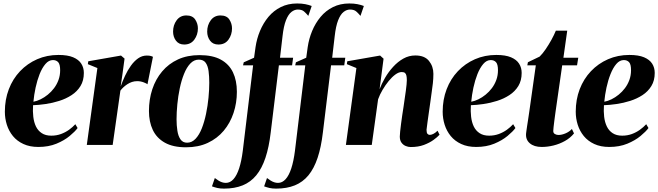

<svg xmlns="http://www.w3.org/2000/svg" viewBox="-20 -835 3792 1106"><path d="M427 -97.5Q412.5 -77.5 381.5 -51.8Q350.5 -26 305 -7.2Q259.5 11.5 201 11.5Q151.5 11.5 114.8 -5.5Q78 -22.5 54.5 -51.2Q31 -80 19.5 -116.2Q8 -152.5 8 -191.5Q8 -261.5 30.8 -321Q53.5 -380.5 95.5 -424.8Q137.5 -469 194 -493.8Q250.5 -518.5 317 -518.5Q369.5 -518.5 401.5 -505Q433.5 -491.5 448.2 -468.2Q463 -445 463 -415Q463 -371 443.8 -339.5Q424.5 -308 392.2 -287Q360 -266 321.2 -253.8Q282.5 -241.5 243 -235.8Q203.5 -230 170.5 -229Q168 -194 171.8 -162.2Q175.5 -130.5 187.2 -106.2Q199 -82 220.8 -67.8Q242.5 -53.5 275.5 -53.5Q305.5 -53.5 331.2 -63Q357 -72.5 377.8 -87.5Q398.5 -102.5 414 -119.5ZM285 -489Q261 -489 241.8 -466.5Q222.5 -444 208.2 -408Q194 -372 185 -330Q176 -288 172.5 -249Q192.5 -252.5 214 -263Q235.5 -273.5 255.5 -289.8Q275.5 -306 291.5 -327.2Q307.5 -348.5 317 -374.5Q326.5 -400.5 326.5 -430.5Q326.5 -464.5 315.2 -476.8Q304 -489 285 -489Z M480 0 541 -443 486 -465.5 488.5 -482 677 -515 697.5 -497.5 685.5 -408.5 675 -337Q686 -367.5 700.5 -398.8Q715 -430 733.8 -456.2Q752.5 -482.5 775.5 -498.8Q798.5 -515 825.5 -515Q840 -515 848.8 -512.5Q857.5 -510 861 -507.5L829.5 -349.5Q826 -353.5 808 -360.5Q790 -367.5 770 -367.5Q754.5 -367.5 740.2 -362.8Q726 -358 713.8 -350Q701.5 -342 691.2 -332.5Q681 -323 673.5 -313L629 0Z M1129.5 -517.5Q1205 -517.5 1252.2 -491.5Q1299.5 -465.5 1322 -418.2Q1344.5 -371 1344.5 -306Q1344.5 -242 1325.2 -184.2Q1306 -126.5 1268.8 -82Q1231.5 -37.5 1177 -12Q1122.5 13.5 1051.5 13.5Q977 13.5 929.8 -13Q882.5 -39.5 860.2 -86.5Q838 -133.5 838 -195.5Q838 -262 857.2 -320.5Q876.5 -379 914 -423.5Q951.5 -468 1005.5 -492.8Q1059.5 -517.5 1129.5 -517.5ZM1125 -491.5Q1097.5 -491.5 1076.2 -469Q1055 -446.5 1040 -409Q1025 -371.5 1015.5 -326.2Q1006 -281 1001.5 -234.2Q997 -187.5 997 -147.5Q997 -113 1001.8 -82Q1006.5 -51 1019.8 -32Q1033 -13 1058 -13Q1085.5 -13 1106.8 -35.8Q1128 -58.5 1142.8 -96.2Q1157.5 -134 1167 -179.8Q1176.5 -225.5 1181 -272Q1185.5 -318.5 1185.5 -358.5Q1185.5 -395 1181.5 -425.2Q1177.5 -455.5 1164.8 -473.5Q1152 -491.5 1125 -491.5ZM1041 -578.5Q1010 -578.5 993.5 -600.8Q977 -623 977 -653Q977 -690.5 997.5 -718.2Q1018 -746 1053.5 -746Q1089 -746 1104.5 -722.5Q1120 -699 1120 -671.5Q1120 -635 1099.5 -606.8Q1079 -578.5 1041 -578.5ZM1238 -578.5Q1206.5 -578.5 1190 -600.8Q1173.5 -623 1173.5 -653Q1173.5 -690.5 1194 -718.2Q1214.5 -746 1250 -746Q1286 -746 1301.2 -722.5Q1316.5 -699 1316.5 -671.5Q1316.5 -635 1296.2 -606.8Q1276 -578.5 1238 -578.5Z M1452 -563.5Q1459 -612 1477.8 -657Q1496.5 -702 1526.2 -737.8Q1556 -773.5 1597.5 -794.2Q1639 -815 1691.5 -815Q1718 -815 1738.5 -811Q1759 -807 1775.5 -800.5L1756 -743.5Q1743.5 -758.5 1731.2 -769.2Q1719 -780 1695.5 -780Q1676.5 -780 1658.8 -766.2Q1641 -752.5 1627.5 -718.8Q1614 -685 1607.5 -626.5L1593 -502.5H1668.5L1662.5 -458.5H1586.5L1539.5 -72.5Q1529.5 13 1509 74.2Q1488.5 135.5 1456.2 174.8Q1424 214 1377.8 232.8Q1331.5 251.5 1270.5 251.5Q1248 251.5 1232 247.8Q1216 244 1201 238.5L1217.5 190.5Q1228 198.5 1238.2 205Q1248.5 211.5 1259.2 215Q1270 218.5 1281 218.5Q1305.5 218.5 1324.8 197.2Q1344 176 1357.5 134.8Q1371 93.5 1378.5 34L1438 -458.5H1380L1384 -476L1443.5 -502.5Z M1752.5 -563.5Q1759.5 -612 1778.2 -657Q1797 -702 1826.8 -737.8Q1856.5 -773.5 1898 -794.2Q1939.5 -815 1992 -815Q2018.5 -815 2039 -811Q2059.5 -807 2076 -800.5L2056.5 -743.5Q2044 -758.5 2031.8 -769.2Q2019.5 -780 1996 -780Q1977 -780 1959.2 -766.2Q1941.5 -752.5 1928 -718.8Q1914.5 -685 1908 -626.5L1893.5 -502.5H1969L1963 -458.5H1887L1840 -72.5Q1830 13 1809.5 74.2Q1789 135.5 1756.8 174.8Q1724.5 214 1678.2 232.8Q1632 251.5 1571 251.5Q1548.5 251.5 1532.5 247.8Q1516.5 244 1501.5 238.5L1518 190.5Q1528.5 198.5 1538.8 205Q1549 211.5 1559.8 215Q1570.5 218.5 1581.5 218.5Q1606 218.5 1625.2 197.2Q1644.5 176 1658 134.8Q1671.5 93.5 1679 34L1738.5 -458.5H1680.5L1684.5 -476L1744 -502.5Z M2166.5 -321Q2178.5 -353 2198.2 -387Q2218 -421 2244.8 -450.2Q2271.5 -479.5 2303.5 -497.5Q2335.5 -515.5 2372.5 -515.5Q2426 -515.5 2451.2 -484Q2476.5 -452.5 2476.5 -409.5Q2476.5 -382.5 2473.5 -355.2Q2470.5 -328 2466.2 -300.2Q2462 -272.5 2458.5 -244Q2455 -218 2450.5 -187.8Q2446 -157.5 2442.5 -130.8Q2439 -104 2437 -87.5Q2437 -70 2442.5 -64Q2448 -58 2455.5 -58Q2464 -58 2475.8 -63.5Q2487.5 -69 2500.5 -82L2512 -59Q2499.5 -45 2477 -28.8Q2454.5 -12.5 2422 -0.2Q2389.5 12 2345.5 12Q2331.5 12 2317 6Q2302.5 0 2292.8 -13.2Q2283 -26.5 2283 -48.5Q2283 -57.5 2285 -77Q2287 -96.5 2290.2 -121.5Q2293.5 -146.5 2297.2 -172.2Q2301 -198 2304.5 -219.5Q2308 -245 2311.5 -268.5Q2315 -292 2317.8 -312.2Q2320.5 -332.5 2322 -348.2Q2323.5 -364 2323.5 -373Q2323.5 -388.5 2321.2 -399Q2319 -409.5 2312.8 -414.8Q2306.5 -420 2294 -420Q2277 -420 2257.5 -405.8Q2238 -391.5 2219 -368.2Q2200 -345 2183.8 -317.5Q2167.5 -290 2158 -263L2121.5 0H1972.5L2033 -443L1978 -465.5L1980.5 -482L2169.5 -515L2189.5 -497Z M2949 -97.5Q2934.5 -77.5 2903.5 -51.8Q2872.5 -26 2827 -7.2Q2781.5 11.5 2723 11.5Q2673.5 11.5 2636.8 -5.5Q2600 -22.5 2576.5 -51.2Q2553 -80 2541.5 -116.2Q2530 -152.5 2530 -191.5Q2530 -261.5 2552.8 -321Q2575.5 -380.5 2617.5 -424.8Q2659.5 -469 2716 -493.8Q2772.5 -518.5 2839 -518.5Q2891.5 -518.5 2923.5 -505Q2955.5 -491.5 2970.2 -468.2Q2985 -445 2985 -415Q2985 -371 2965.8 -339.5Q2946.5 -308 2914.2 -287Q2882 -266 2843.2 -253.8Q2804.5 -241.5 2765 -235.8Q2725.5 -230 2692.5 -229Q2690 -194 2693.8 -162.2Q2697.5 -130.5 2709.2 -106.2Q2721 -82 2742.8 -67.8Q2764.5 -53.5 2797.5 -53.5Q2827.5 -53.5 2853.2 -63Q2879 -72.5 2899.8 -87.5Q2920.5 -102.5 2936 -119.5ZM2807 -489Q2783 -489 2763.8 -466.5Q2744.5 -444 2730.2 -408Q2716 -372 2707 -330Q2698 -288 2694.5 -249Q2714.5 -252.5 2736 -263Q2757.5 -273.5 2777.5 -289.8Q2797.5 -306 2813.5 -327.2Q2829.5 -348.5 2839 -374.5Q2848.5 -400.5 2848.5 -430.5Q2848.5 -464.5 2837.2 -476.8Q2826 -489 2807 -489Z M3179.5 -186.5Q3176 -161 3173.2 -139.5Q3170.5 -118 3168.8 -103Q3167 -88 3167 -80.5Q3167 -68 3176.8 -62.8Q3186.5 -57.5 3197 -57.5Q3216 -57.5 3237.8 -66.8Q3259.5 -76 3274.5 -92L3286.5 -66.5Q3265 -40 3234 -22.8Q3203 -5.5 3168.5 3Q3134 11.5 3100.5 11.5Q3056.5 11.5 3031.8 -9.8Q3007 -31 3010.5 -67Q3011 -72 3012.5 -82.2Q3014 -92.5 3016.2 -107.8Q3018.5 -123 3021.8 -144Q3025 -165 3029 -192.5L3066.5 -458.5H3017.5L3021 -476.5L3088.5 -509Q3105 -525 3123 -551.2Q3141 -577.5 3156.8 -606.2Q3172.5 -635 3182 -658.5H3247.5L3225.5 -502.5H3311L3304 -458.5H3218.5Z M3715.5 -97.5Q3701 -77.5 3670 -51.8Q3639 -26 3593.5 -7.2Q3548 11.5 3489.5 11.5Q3440 11.5 3403.2 -5.5Q3366.5 -22.5 3343 -51.2Q3319.5 -80 3308 -116.2Q3296.5 -152.5 3296.5 -191.5Q3296.5 -261.5 3319.2 -321Q3342 -380.5 3384 -424.8Q3426 -469 3482.5 -493.8Q3539 -518.5 3605.5 -518.5Q3658 -518.5 3690 -505Q3722 -491.5 3736.8 -468.2Q3751.5 -445 3751.5 -415Q3751.5 -371 3732.2 -339.5Q3713 -308 3680.8 -287Q3648.5 -266 3609.8 -253.8Q3571 -241.5 3531.5 -235.8Q3492 -230 3459 -229Q3456.5 -194 3460.2 -162.2Q3464 -130.5 3475.8 -106.2Q3487.5 -82 3509.2 -67.8Q3531 -53.5 3564 -53.5Q3594 -53.5 3619.8 -63Q3645.5 -72.5 3666.2 -87.5Q3687 -102.5 3702.5 -119.5ZM3573.5 -489Q3549.5 -489 3530.2 -466.5Q3511 -444 3496.8 -408Q3482.5 -372 3473.5 -330Q3464.5 -288 3461 -249Q3481 -252.5 3502.5 -263Q3524 -273.5 3544 -289.8Q3564 -306 3580 -327.2Q3596 -348.5 3605.5 -374.5Q3615 -400.5 3615 -430.5Q3615 -464.5 3603.8 -476.8Q3592.5 -489 3573.5 -489Z"/></svg>

Font: Merriweather 144pt ExtraBold
Style: Italic
Weight: 800
Italic angle: -7.8°
Version: Version 2.101